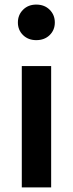

<svg xmlns="http://www.w3.org/2000/svg" viewBox="-20 -817 318 837"><path d="M219 -719Q219 -686 196.5 -664Q174 -642 138 -642Q103 -642 80.5 -664Q58 -686 58 -719Q58 -752 80.5 -774.5Q103 -797 138 -797Q174 -797 196.5 -774.5Q219 -752 219 -719ZM203 0H75V-529H203Z"/></svg>

Font: Fira Sans Medium
Style: Regular
Weight: 500
Designer: bBox Type GmbH & Carrois Corporate GbR & Edenspiekermann AG
Foundry: bBox Type GmbH & Carrois Corporate GbR & Edenspiekermann AG
Version: Version 4.301